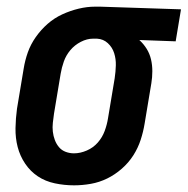

<svg xmlns="http://www.w3.org/2000/svg" viewBox="-20 -548 563 576"><path d="M202 8Q173 8 144.5 2Q116 -4 93.5 -19Q71 -34 55.5 -57Q40 -80 33 -107Q26 -134 26.5 -163.5Q27 -193 31 -222L51 -342Q55 -367 63.5 -391Q72 -415 87.5 -437Q103 -459 123 -476.5Q143 -494 167 -505Q191 -516 216 -522Q241 -528 265 -528H281L523 -520L507 -424L398 -428Q411 -416 420 -401.5Q429 -387 433 -370Q437 -353 437 -334.5Q437 -316 434 -298L414 -178Q410 -153 402 -128.5Q394 -104 380 -82Q366 -60 345.5 -42Q325 -24 301.5 -12.5Q278 -1 252.5 3.5Q227 8 202 8ZM202 -88Q221 -88 240.5 -96.5Q260 -105 273.5 -120.5Q287 -136 294 -155Q301 -174 304 -193L324 -313Q327 -333 327.5 -352Q328 -371 322.5 -388.5Q317 -406 303.5 -418.5Q290 -431 271 -432H259Q241 -432 222.5 -422.5Q204 -413 191 -397.5Q178 -382 171.5 -363.5Q165 -345 162 -327L142 -207Q140 -193 138.5 -179.5Q137 -166 138.5 -153Q140 -140 144.5 -128Q149 -116 157 -106.5Q165 -97 177 -92.5Q189 -88 202 -88Z"/></svg>

Font: Iosevka Custom
Style: Bold Italic
Weight: 700
Italic angle: -9°
Designer: Belleve Invis
Foundry: Belleve Invis
Version: Version 30.3.1; ttfautohint (v1.8.3)